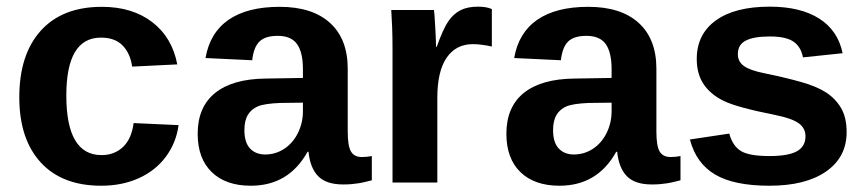

<svg xmlns="http://www.w3.org/2000/svg" viewBox="-20 -559 2654 588"><path d="M290 9.8Q169.9 9.8 104.5 -61.8Q39.1 -133.3 39.1 -261.2Q39.1 -392.1 105 -465.1Q170.9 -538.1 292 -538.1Q385.3 -538.1 446.3 -491.2Q507.3 -444.3 522.9 -361.8L384.8 -355Q378.9 -395.5 355.5 -419.7Q332 -443.8 289.1 -443.8Q183.1 -443.8 183.1 -266.6Q183.1 -84 291 -84Q330.1 -84 356.4 -108.6Q382.8 -133.3 389.2 -182.1L526.9 -175.8Q519.5 -121.6 488 -79.1Q456.5 -36.6 405.3 -13.4Q354 9.8 290 9.8Z M748 9.8Q671.4 9.8 628.4 -32Q585.4 -73.7 585.4 -149.4Q585.4 -231.4 638.9 -274.4Q692.4 -317.4 793.9 -318.4L907.7 -320.3V-347.2Q907.7 -398.9 889.6 -424.1Q871.6 -449.2 830.6 -449.2Q792.5 -449.2 774.7 -431.9Q756.8 -414.6 752.4 -374.5L609.4 -381.3Q622.6 -458.5 679.9 -498.3Q737.3 -538.1 836.4 -538.1Q936.5 -538.1 990.7 -488.8Q1044.9 -439.5 1044.9 -348.6V-156.2Q1044.9 -111.8 1054.9 -95Q1064.9 -78.1 1088.4 -78.1Q1104 -78.1 1118.7 -81.1V-6.8Q1106.4 -3.9 1096.7 -1.5Q1086.9 1 1077.1 2.4Q1067.4 3.9 1056.4 4.9Q1045.4 5.9 1030.8 5.9Q979 5.9 954.3 -19.5Q929.7 -44.9 924.8 -94.2H921.9Q864.3 9.8 748 9.8ZM907.7 -244.6 837.4 -243.7Q789.6 -241.7 769.5 -233.2Q749.5 -224.6 739 -207Q728.5 -189.5 728.5 -160.2Q728.5 -122.6 745.8 -104.2Q763.2 -85.9 792 -85.9Q824.2 -85.9 850.8 -103.5Q877.4 -121.1 892.6 -152.1Q907.7 -183.1 907.7 -217.8Z M1182.1 0V-404.3Q1182.1 -447.8 1180.9 -476.8Q1179.7 -505.9 1178.2 -528.3H1309.1Q1310.5 -519.5 1313 -474.9Q1315.4 -430.2 1315.4 -415.5H1317.4Q1337.4 -471.2 1353 -493.9Q1368.7 -516.6 1390.1 -527.6Q1411.6 -538.6 1443.8 -538.6Q1470.2 -538.6 1486.3 -531.2V-416.5Q1453.1 -423.8 1427.7 -423.8Q1376.5 -423.8 1347.9 -382.3Q1319.3 -340.8 1319.3 -259.3V0Z M1693.4 9.8Q1616.7 9.8 1573.7 -32Q1530.8 -73.7 1530.8 -149.4Q1530.8 -231.4 1584.2 -274.4Q1637.7 -317.4 1739.3 -318.4L1853 -320.3V-347.2Q1853 -398.9 1835 -424.1Q1816.9 -449.2 1775.9 -449.2Q1737.8 -449.2 1720 -431.9Q1702.1 -414.6 1697.8 -374.5L1554.7 -381.3Q1567.9 -458.5 1625.2 -498.3Q1682.6 -538.1 1781.7 -538.1Q1881.8 -538.1 1936 -488.8Q1990.2 -439.5 1990.2 -348.6V-156.2Q1990.2 -111.8 2000.2 -95Q2010.3 -78.1 2033.7 -78.1Q2049.3 -78.1 2064 -81.1V-6.8Q2051.8 -3.9 2042 -1.5Q2032.2 1 2022.5 2.4Q2012.7 3.9 2001.7 4.9Q1990.7 5.9 1976.1 5.9Q1924.3 5.9 1899.7 -19.5Q1875 -44.9 1870.1 -94.2H1867.2Q1809.6 9.8 1693.4 9.8ZM1853 -244.6 1782.7 -243.7Q1734.9 -241.7 1714.8 -233.2Q1694.8 -224.6 1684.3 -207Q1673.8 -189.5 1673.8 -160.2Q1673.8 -122.6 1691.2 -104.2Q1708.5 -85.9 1737.3 -85.9Q1769.5 -85.9 1796.1 -103.5Q1822.8 -121.1 1837.9 -152.1Q1853 -183.1 1853 -217.8Z M2572.8 -154.3Q2572.8 -77.6 2510 -33.9Q2447.3 9.8 2336.4 9.8Q2227.5 9.8 2169.7 -24.7Q2111.8 -59.1 2092.8 -131.8L2213.4 -149.9Q2223.6 -112.3 2248.8 -96.7Q2273.9 -81.1 2336.4 -81.1Q2394 -81.1 2420.4 -95.7Q2446.8 -110.4 2446.8 -141.6Q2446.8 -167 2425.5 -181.9Q2404.3 -196.8 2353.5 -207Q2237.3 -230 2196.8 -249.8Q2156.2 -269.5 2135 -301Q2113.8 -332.5 2113.8 -378.4Q2113.8 -454.1 2172.1 -496.3Q2230.5 -538.6 2337.4 -538.6Q2431.6 -538.6 2489 -502Q2546.4 -465.3 2560.5 -396L2439 -383.3Q2433.1 -415.5 2410.2 -431.4Q2387.2 -447.3 2337.4 -447.3Q2288.6 -447.3 2264.2 -434.8Q2239.7 -422.4 2239.7 -393.1Q2239.7 -370.1 2258.5 -356.7Q2277.3 -343.3 2321.8 -334.5Q2383.8 -321.8 2431.9 -308.3Q2480 -294.9 2509 -276.4Q2538.1 -257.8 2555.4 -228.8Q2572.8 -199.7 2572.8 -154.3Z"/></svg>

Font: Liberation Sans
Style: Bold
Weight: 700
Designer: Steve Matteson
Foundry: Ascender Corporation
Version: Version 2.1.5